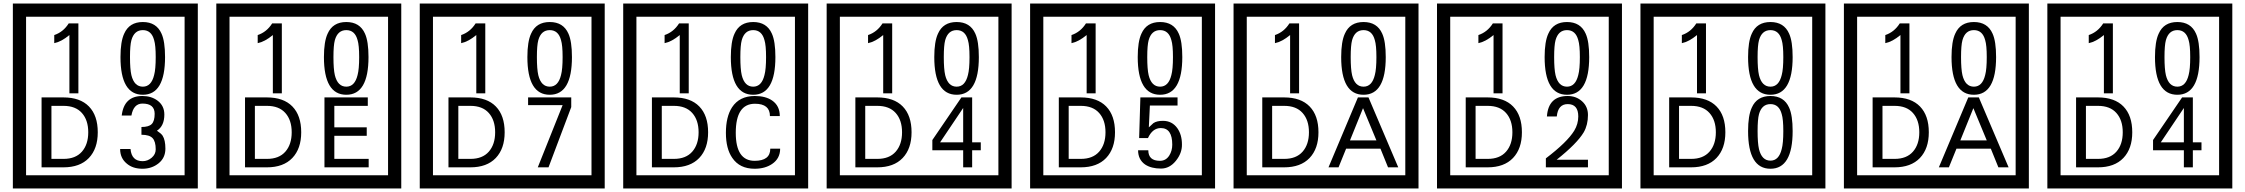

<svg xmlns="http://www.w3.org/2000/svg" viewBox="-20 -980 12745 1090"><path d="M1103 90H53V-960H1103ZM1028 15V-885H128V15ZM425 -450H374V-781Q328 -743 288 -735V-781Q339 -798 370 -847H425ZM917 -656Q917 -442 791 -442Q664 -442 664 -656Q664 -744 685 -789Q714 -855 791 -855Q868 -855 897 -789Q917 -745 917 -656ZM864 -656Q864 -723 855 -752Q840 -809 791 -809Q742 -809 726 -752Q718 -723 718 -656Q718 -587 726 -553Q742 -488 791 -488Q839 -488 855 -554Q864 -587 864 -656ZM535 -229Q535 -136 484.5 -83Q434 -30 340 -30H216V-427H340Q435 -427 485 -375.5Q535 -324 535 -229ZM481 -229Q481 -298 445 -338.5Q409 -379 341 -379H272V-78H341Q409 -78 445 -119Q481 -160 481 -229ZM919 -136Q919 -84 880.5 -53Q842 -22 789 -22Q734 -22 700 -51Q662 -82 662 -134H721Q727 -65 790 -65Q818 -65 841 -84.5Q864 -104 864 -132Q864 -177 846 -196Q828 -215 783 -215V-259Q825 -259 841.5 -276Q858 -293 858 -334Q858 -392 789 -392Q738 -392 726 -324H671Q684 -435 788 -435Q839 -435 874 -409Q913 -380 913 -330Q913 -265 871 -238Q895 -222 903 -210Q919 -185 919 -136Z M2258 90H1208V-960H2258ZM2183 15V-885H1283V15ZM1580 -450H1529V-781Q1483 -743 1443 -735V-781Q1494 -798 1525 -847H1580ZM2072 -656Q2072 -442 1946 -442Q1819 -442 1819 -656Q1819 -744 1840 -789Q1869 -855 1946 -855Q2023 -855 2052 -789Q2072 -745 2072 -656ZM2019 -656Q2019 -723 2010 -752Q1995 -809 1946 -809Q1897 -809 1881 -752Q1873 -723 1873 -656Q1873 -587 1881 -553Q1897 -488 1946 -488Q1994 -488 2010 -554Q2019 -587 2019 -656ZM1690 -229Q1690 -136 1639.5 -83Q1589 -30 1495 -30H1371V-427H1495Q1590 -427 1640 -375.5Q1690 -324 1690 -229ZM1636 -229Q1636 -298 1600 -338.5Q1564 -379 1496 -379H1427V-78H1496Q1564 -78 1600 -119Q1636 -160 1636 -229ZM2073 -30H1822V-427H2068V-379H1878V-257H2062V-209H1878V-78H2073Z M3413 90H2363V-960H3413ZM3338 15V-885H2438V15ZM2735 -450H2684V-781Q2638 -743 2598 -735V-781Q2649 -798 2680 -847H2735ZM3227 -656Q3227 -442 3101 -442Q2974 -442 2974 -656Q2974 -744 2995 -789Q3024 -855 3101 -855Q3178 -855 3207 -789Q3227 -745 3227 -656ZM3174 -656Q3174 -723 3165 -752Q3150 -809 3101 -809Q3052 -809 3036 -752Q3028 -723 3028 -656Q3028 -587 3036 -553Q3052 -488 3101 -488Q3149 -488 3165 -554Q3174 -587 3174 -656ZM2845 -229Q2845 -136 2794.5 -83Q2744 -30 2650 -30H2526V-427H2650Q2745 -427 2795 -375.5Q2845 -324 2845 -229ZM2791 -229Q2791 -298 2755 -338.5Q2719 -379 2651 -379H2582V-78H2651Q2719 -78 2755 -119Q2791 -160 2791 -229ZM3223 -372 3094 -30H3033L3174 -383H2978V-427H3223Z M4568 90H3518V-960H4568ZM4493 15V-885H3593V15ZM3890 -450H3839V-781Q3793 -743 3753 -735V-781Q3804 -798 3835 -847H3890ZM4382 -656Q4382 -442 4256 -442Q4129 -442 4129 -656Q4129 -744 4150 -789Q4179 -855 4256 -855Q4333 -855 4362 -789Q4382 -745 4382 -656ZM4329 -656Q4329 -723 4320 -752Q4305 -809 4256 -809Q4207 -809 4191 -752Q4183 -723 4183 -656Q4183 -587 4191 -553Q4207 -488 4256 -488Q4304 -488 4320 -554Q4329 -587 4329 -656ZM4000 -229Q4000 -136 3949.5 -83Q3899 -30 3805 -30H3681V-427H3805Q3900 -427 3950 -375.5Q4000 -324 4000 -229ZM3946 -229Q3946 -298 3910 -338.5Q3874 -379 3806 -379H3737V-78H3806Q3874 -78 3910 -119Q3946 -160 3946 -229ZM4409 -136Q4409 -80 4363 -49Q4323 -22 4264 -22Q4179 -22 4137 -84Q4101 -136 4101 -226Q4101 -317 4136 -371Q4178 -435 4265 -435Q4327 -435 4364 -409Q4407 -379 4407 -321H4351Q4351 -391 4266 -391Q4157 -391 4157 -226Q4157 -67 4264 -67Q4353 -67 4353 -136Z M5723 90H4673V-960H5723ZM5648 15V-885H4748V15ZM5045 -450H4994V-781Q4948 -743 4908 -735V-781Q4959 -798 4990 -847H5045ZM5537 -656Q5537 -442 5411 -442Q5284 -442 5284 -656Q5284 -744 5305 -789Q5334 -855 5411 -855Q5488 -855 5517 -789Q5537 -745 5537 -656ZM5484 -656Q5484 -723 5475 -752Q5460 -809 5411 -809Q5362 -809 5346 -752Q5338 -723 5338 -656Q5338 -587 5346 -553Q5362 -488 5411 -488Q5459 -488 5475 -554Q5484 -587 5484 -656ZM5155 -229Q5155 -136 5104.5 -83Q5054 -30 4960 -30H4836V-427H4960Q5055 -427 5105 -375.5Q5155 -324 5155 -229ZM5101 -229Q5101 -298 5065 -338.5Q5029 -379 4961 -379H4892V-78H4961Q5029 -78 5065 -119Q5101 -160 5101 -229ZM5548 -127H5499V-30H5448V-127H5273V-185L5438 -427H5499V-172H5548ZM5448 -172V-367L5317 -172Z M6878 90H5828V-960H6878ZM6803 15V-885H5903V15ZM6200 -450H6149V-781Q6103 -743 6063 -735V-781Q6114 -798 6145 -847H6200ZM6692 -656Q6692 -442 6566 -442Q6439 -442 6439 -656Q6439 -744 6460 -789Q6489 -855 6566 -855Q6643 -855 6672 -789Q6692 -745 6692 -656ZM6639 -656Q6639 -723 6630 -752Q6615 -809 6566 -809Q6517 -809 6501 -752Q6493 -723 6493 -656Q6493 -587 6501 -553Q6517 -488 6566 -488Q6614 -488 6630 -554Q6639 -587 6639 -656ZM6310 -229Q6310 -136 6259.5 -83Q6209 -30 6115 -30H5991V-427H6115Q6210 -427 6260 -375.5Q6310 -324 6310 -229ZM6256 -229Q6256 -298 6220 -338.5Q6184 -379 6116 -379H6047V-78H6116Q6184 -78 6220 -119Q6256 -160 6256 -229ZM6690 -160Q6691 -111 6655.5 -67Q6620 -23 6571 -23Q6516 -23 6481 -46Q6441 -74 6441 -127H6499Q6499 -67 6565 -67Q6599 -67 6618 -97Q6635 -124 6635 -159Q6635 -253 6570 -253Q6523 -253 6497 -196H6447L6454 -427H6665V-381H6508L6502 -257Q6515 -269 6528 -281Q6547 -294 6582 -294Q6634 -294 6664 -252Q6690 -215 6690 -160Z M8033 90H6983V-960H8033ZM7958 15V-885H7058V15ZM7355 -450H7304V-781Q7258 -743 7218 -735V-781Q7269 -798 7300 -847H7355ZM7847 -656Q7847 -442 7721 -442Q7594 -442 7594 -656Q7594 -744 7615 -789Q7644 -855 7721 -855Q7798 -855 7827 -789Q7847 -745 7847 -656ZM7794 -656Q7794 -723 7785 -752Q7770 -809 7721 -809Q7672 -809 7656 -752Q7648 -723 7648 -656Q7648 -587 7656 -553Q7672 -488 7721 -488Q7769 -488 7785 -554Q7794 -587 7794 -656ZM7465 -229Q7465 -136 7414.5 -83Q7364 -30 7270 -30H7146V-427H7270Q7365 -427 7415 -375.5Q7465 -324 7465 -229ZM7411 -229Q7411 -298 7375 -338.5Q7339 -379 7271 -379H7202V-78H7271Q7339 -78 7375 -119Q7411 -160 7411 -229ZM7918 -30H7860L7817 -136H7622L7579 -30H7522L7689 -427H7749ZM7794 -183 7718 -366 7644 -183Z M9188 90H8138V-960H9188ZM9113 15V-885H8213V15ZM8510 -450H8459V-781Q8413 -743 8373 -735V-781Q8424 -798 8455 -847H8510ZM9002 -656Q9002 -442 8876 -442Q8749 -442 8749 -656Q8749 -744 8770 -789Q8799 -855 8876 -855Q8953 -855 8982 -789Q9002 -745 9002 -656ZM8949 -656Q8949 -723 8940 -752Q8925 -809 8876 -809Q8827 -809 8811 -752Q8803 -723 8803 -656Q8803 -587 8811 -553Q8827 -488 8876 -488Q8924 -488 8940 -554Q8949 -587 8949 -656ZM8620 -229Q8620 -136 8569.5 -83Q8519 -30 8425 -30H8301V-427H8425Q8520 -427 8570 -375.5Q8620 -324 8620 -229ZM8566 -229Q8566 -298 8530 -338.5Q8494 -379 8426 -379H8357V-78H8426Q8494 -78 8530 -119Q8566 -160 8566 -229ZM8995 -30H8756V-81Q8877 -173 8917 -238Q8940 -276 8940 -319Q8940 -389 8880 -389Q8825 -389 8818 -319H8762Q8770 -435 8880 -435Q8928 -435 8961.5 -405Q8995 -375 8995 -327Q8995 -271 8971 -229Q8933 -165 8817 -73H8995Z M10343 90H9293V-960H10343ZM10268 15V-885H9368V15ZM9665 -450H9614V-781Q9568 -743 9528 -735V-781Q9579 -798 9610 -847H9665ZM10157 -656Q10157 -442 10031 -442Q9904 -442 9904 -656Q9904 -744 9925 -789Q9954 -855 10031 -855Q10108 -855 10137 -789Q10157 -745 10157 -656ZM10104 -656Q10104 -723 10095 -752Q10080 -809 10031 -809Q9982 -809 9966 -752Q9958 -723 9958 -656Q9958 -587 9966 -553Q9982 -488 10031 -488Q10079 -488 10095 -554Q10104 -587 10104 -656ZM9775 -229Q9775 -136 9724.5 -83Q9674 -30 9580 -30H9456V-427H9580Q9675 -427 9725 -375.5Q9775 -324 9775 -229ZM9721 -229Q9721 -298 9685 -338.5Q9649 -379 9581 -379H9512V-78H9581Q9649 -78 9685 -119Q9721 -160 9721 -229ZM10157 -236Q10157 -22 10031 -22Q9904 -22 9904 -236Q9904 -324 9925 -369Q9954 -435 10031 -435Q10108 -435 10137 -369Q10157 -325 10157 -236ZM10104 -236Q10104 -303 10095 -332Q10080 -389 10031 -389Q9982 -389 9966 -332Q9958 -303 9958 -236Q9958 -167 9966 -133Q9982 -68 10031 -68Q10079 -68 10095 -134Q10104 -167 10104 -236Z M11498 90H10448V-960H11498ZM11423 15V-885H10523V15ZM10820 -450H10769V-781Q10723 -743 10683 -735V-781Q10734 -798 10765 -847H10820ZM11312 -656Q11312 -442 11186 -442Q11059 -442 11059 -656Q11059 -744 11080 -789Q11109 -855 11186 -855Q11263 -855 11292 -789Q11312 -745 11312 -656ZM11259 -656Q11259 -723 11250 -752Q11235 -809 11186 -809Q11137 -809 11121 -752Q11113 -723 11113 -656Q11113 -587 11121 -553Q11137 -488 11186 -488Q11234 -488 11250 -554Q11259 -587 11259 -656ZM10930 -229Q10930 -136 10879.5 -83Q10829 -30 10735 -30H10611V-427H10735Q10830 -427 10880 -375.5Q10930 -324 10930 -229ZM10876 -229Q10876 -298 10840 -338.5Q10804 -379 10736 -379H10667V-78H10736Q10804 -78 10840 -119Q10876 -160 10876 -229ZM11383 -30H11325L11282 -136H11087L11044 -30H10987L11154 -427H11214ZM11259 -183 11183 -366 11109 -183Z M12653 90H11603V-960H12653ZM12578 15V-885H11678V15ZM11975 -450H11924V-781Q11878 -743 11838 -735V-781Q11889 -798 11920 -847H11975ZM12467 -656Q12467 -442 12341 -442Q12214 -442 12214 -656Q12214 -744 12235 -789Q12264 -855 12341 -855Q12418 -855 12447 -789Q12467 -745 12467 -656ZM12414 -656Q12414 -723 12405 -752Q12390 -809 12341 -809Q12292 -809 12276 -752Q12268 -723 12268 -656Q12268 -587 12276 -553Q12292 -488 12341 -488Q12389 -488 12405 -554Q12414 -587 12414 -656ZM12085 -229Q12085 -136 12034.5 -83Q11984 -30 11890 -30H11766V-427H11890Q11985 -427 12035 -375.5Q12085 -324 12085 -229ZM12031 -229Q12031 -298 11995 -338.5Q11959 -379 11891 -379H11822V-78H11891Q11959 -78 11995 -119Q12031 -160 12031 -229ZM12478 -127H12429V-30H12378V-127H12203V-185L12368 -427H12429V-172H12478ZM12378 -172V-367L12247 -172Z"/></svg>

Font: Unicode BMP Fallback SIL
Style: Regular
Weight: 400
Foundry: NRSI, SIL International
Version: Version 5.1 Based on Unicode 5.1